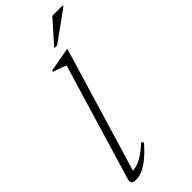

<svg xmlns="http://www.w3.org/2000/svg" viewBox="-285 -931 984 984"><g transform="rotate(-45 207.0 -439.0)"><path d="M211 -656Q202 -660.5 190.5 -665Q179 -669.5 166.2 -673.8Q153.5 -678 139 -682L141.5 -690.5L264.5 -713H274L66.5 -22L55.5 -35Q71.5 -33 92.8 -38Q114 -43 141.5 -59.5Q169 -76 202.5 -108L212.5 -97Q177.5 -56.5 148.2 -33.2Q119 -10 95 0Q71 10 51 10Q28.5 10 22.2 1.8Q16 -6.5 22 -26ZM228.5 -763.5 339.5 -888H414.5L413 -881L250 -763.5Z"/></g></svg>

Font: Newsreader 24pt Light
Style: Italic
Weight: 300
Italic angle: -17°
Designer: Hugues Gentile
Foundry: Production Type
Version: Version 1.003